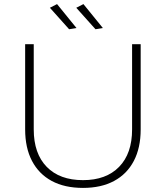

<svg xmlns="http://www.w3.org/2000/svg" viewBox="-20 -915 811 939"><path d="M145 -282Q145 -164 208.5 -99Q272 -34 386 -34Q499 -34 562.5 -99Q626 -164 626 -282V-699H668V-282Q668 -192 634.5 -128Q601 -64 538 -30Q475 4 386 4Q296 4 233 -30Q170 -64 136.5 -128Q103 -192 103 -282V-699H145ZM388 -895 483 -778 447 -772 353 -877ZM259 -895 354 -778 318 -772 224 -877Z"/></svg>

Font: Alexandria ExtraLight
Style: Regular
Weight: 250
Designer: Mohamed Gaber
Foundry: Kief Type Foundry
Version: Version 5.100